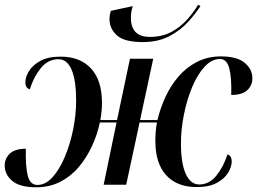

<svg xmlns="http://www.w3.org/2000/svg" viewBox="-21 -786 1097 817"><path d="M586 -607Q508 -607 476.5 -635.5Q445 -664 445 -704Q445 -724 451 -740L544 -760Q536 -737 536 -710Q536 -629 617 -629Q669 -629 708 -650Q747 -671 775.5 -703Q804 -735 822 -766L832 -760Q812 -729 779.5 -693Q747 -657 699.5 -632Q652 -607 586 -607ZM133 11Q64 11 31.5 -16Q-1 -43 -1 -82Q-1 -111 20.5 -132Q42 -153 89 -153Q87 -79 97 -39Q107 1 138 1Q173 1 203 -32.5Q233 -66 255.5 -120Q278 -174 290.5 -236.5Q303 -299 303 -358Q303 -443 284 -488.5Q265 -534 228 -534Q183 -534 152.5 -496Q122 -458 106 -406Q87 -411 87 -436Q87 -458 102 -483Q117 -508 150 -526.5Q183 -545 237 -545Q320 -545 366.5 -494.5Q413 -444 413 -348Q413 -314 406 -275H477L532 -536H631L575 -275H649Q661 -326 683.5 -374.5Q706 -423 739.5 -461.5Q773 -500 818 -523Q863 -546 919 -546Q988 -546 1020.5 -518.5Q1053 -491 1053 -453Q1053 -423 1031.5 -402.5Q1010 -382 963 -382Q965 -456 954.5 -495.5Q944 -535 915 -535Q880 -535 849.5 -502Q819 -469 796.5 -415Q774 -361 761.5 -298Q749 -235 749 -176Q749 -91 769.5 -46Q790 -1 827 -1Q869 -1 899.5 -38.5Q930 -76 947 -129Q965 -123 965 -99Q965 -77 950 -51.5Q935 -26 902 -8Q869 10 816 10Q732 10 686 -40.5Q640 -91 640 -187Q640 -204 641.5 -224.5Q643 -245 647 -265H573L516 0H420L475 -265H404Q393 -213 370 -163.5Q347 -114 313.5 -74.5Q280 -35 234.5 -12Q189 11 133 11Z"/></svg>

Font: Noto Serif Display Medium
Style: Italic
Weight: 500
Italic angle: -12°
Designer: Monotype Design Team
Foundry: Monotype Imaging Inc.
Version: Version 2.009